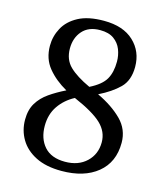

<svg xmlns="http://www.w3.org/2000/svg" viewBox="-110 -808 779 903"><g transform="rotate(15 279.5 -357.0)"><path d="M273 10Q198 10 147.5 -15.5Q97 -41 71.5 -84Q46 -127 46 -179Q46 -227 66 -260Q86 -293 120.5 -317Q155 -341 198 -362Q141 -394 105 -438Q69 -482 69 -545Q69 -591 91 -632Q113 -673 160.5 -698.5Q208 -724 285 -724Q379 -724 430.5 -675.5Q482 -627 482 -552Q482 -486 445 -449.5Q408 -413 347 -383Q421 -348 467 -302Q513 -256 513 -191Q513 -96 448 -43Q383 10 273 10ZM298 -406Q354 -434 373.5 -468Q393 -502 393 -554Q393 -585 382 -613Q371 -641 346 -659Q321 -677 279 -677Q223 -677 193 -643Q163 -609 163 -557Q163 -503 197 -470Q231 -437 298 -406ZM278 -36Q343 -36 382.5 -73.5Q422 -111 422 -169Q422 -220 382.5 -258Q343 -296 246 -338Q199 -313 171 -272Q143 -231 143 -175Q143 -113 177 -74.5Q211 -36 278 -36Z"/></g></svg>

Font: NotoSerif-Regular
Style: Regular
Weight: 400
Designer: Monotype Design Team
Foundry: Monotype Imaging Inc.
Version: Version 2.007; ttfautohint (v1.8) -l 8 -r 50 -G 200 -x 14 -D